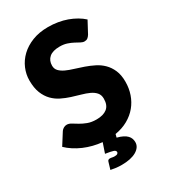

<svg xmlns="http://www.w3.org/2000/svg" viewBox="-219 -841 991 1123"><g transform="rotate(-30 277.0 -279.0)"><path d="M221.5 110Q229 110 236 111.8Q243 113.5 253.5 113.5Q266.5 113.5 272 109Q277.5 104.5 277.5 99Q277.5 88 262.2 83Q247 78 210.5 72.5L233 6.5Q202 3.5 171.2 -4.2Q140.5 -12 112 -24.2Q83.5 -36.5 58.5 -52.8Q33.5 -69 14 -88L64 -167Q70 -175.5 79.8 -181.2Q89.5 -187 101 -187Q116 -187 131.2 -177.5Q146.5 -168 165.8 -156.5Q185 -145 210 -135.5Q235 -126 269 -126Q315 -126 340.5 -146.2Q366 -166.5 366 -210.5Q366 -236 352 -252Q338 -268 315.2 -278.5Q292.5 -289 263.5 -297Q234.5 -305 204 -314.8Q173.5 -324.5 144.5 -338.8Q115.5 -353 92.8 -376.2Q70 -399.5 56 -434.2Q42 -469 42 -520Q42 -561 58.5 -600Q75 -639 107 -669.5Q139 -700 185.5 -718.2Q232 -736.5 292 -736.5Q325.5 -736.5 357.2 -731.2Q389 -726 417.5 -715.8Q446 -705.5 470.8 -691.2Q495.5 -677 515 -659L473 -580.5Q465.5 -568.5 457.2 -562.5Q449 -556.5 436 -556.5Q424.5 -556.5 411.2 -563.8Q398 -571 381.2 -580Q364.5 -589 343 -596.2Q321.5 -603.5 294 -603.5Q246.5 -603.5 223.2 -583.2Q200 -563 200 -528.5Q200 -506.5 214 -492Q228 -477.5 250.8 -467Q273.5 -456.5 302.8 -447.8Q332 -439 362.5 -428.2Q393 -417.5 422.2 -403Q451.5 -388.5 474.2 -366Q497 -343.5 511 -311.2Q525 -279 525 -233.5Q525 -189 511.5 -149.8Q498 -110.5 472.2 -79.2Q446.5 -48 408.5 -26.5Q370.5 -5 322 3L316.5 24.5Q340.5 30.5 356.2 38.8Q372 47 381.2 56.8Q390.5 66.5 394.5 78Q398.5 89.5 398.5 102Q398.5 119.5 388.8 133.5Q379 147.5 361.5 157.5Q344 167.5 319.2 172.8Q294.5 178 264.5 178Q244 178 226.8 176Q209.5 174 190.5 170L204.5 123.5Q207.5 110 221.5 110Z"/></g></svg>

Font: Lato Black
Style: Regular
Weight: 900
Designer: Lukasz Dziedzic
Foundry: tyPoland Lukasz Dziedzic
Version: Version 2.007; 2014-02-27